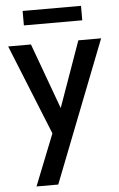

<svg xmlns="http://www.w3.org/2000/svg" viewBox="-61 -716 617 999"><g transform="rotate(-5 248.0 -216.0)"><path d="M88.5 242 195 -26 5 -496.5H124L249.5 -153.5L371.5 -496.5H490.5L202 242ZM96 -598.5V-674H401V-598.5Z"/></g></svg>

Font: Cabin SemiCondensed SemiBold
Style: Regular
Weight: 600
Width: 4
Designer: Pablo Impallari
Foundry: Pablo Impallari. http://www.impallari.com Igino Marini. http://www.ikern.com
Version: Version 3.001